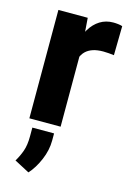

<svg xmlns="http://www.w3.org/2000/svg" viewBox="-120 -597 612 904"><g transform="rotate(15 186.5 -145.5)"><path d="M203.6 -405.3V0H51.3V-528.3H194.3ZM361.3 -532.2 358.9 -390.1Q349.1 -391.6 333.5 -392.8Q317.9 -394 306.6 -394Q277.3 -394 256.1 -387Q234.9 -379.9 220.9 -366.2Q207 -352.5 200.2 -332.3Q193.4 -312 193.4 -285.6L164.6 -299.8Q164.6 -352.1 174.8 -395.5Q185.1 -439 204.6 -470.9Q224.1 -502.9 252.4 -520.5Q280.8 -538.1 316.9 -538.1Q328.6 -538.1 340.8 -536.6Q353 -535.2 361.3 -532.2ZM182.1 38.6V73.2Q182.1 120.6 161.6 168.5Q141.1 216.3 112.8 247.1L39.6 208.5Q55.7 182.1 65.9 153.1Q76.2 124 76.2 81.1V38.6Z"/></g></svg>

Font: Roboto ExtraBold
Style: Regular
Weight: 800
Designer: Christian Robertson
Foundry: Google
Version: Version 3.009; 2024